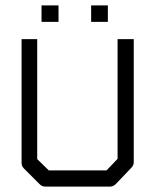

<svg xmlns="http://www.w3.org/2000/svg" viewBox="-20 -742 580 712"><path d="M60 -597H118V-152L161 -110H375L416 -153V-597H476V-141Q476 -129 468 -121L410 -60Q400 -50 388 -50H148Q136 -50 127 -59L68 -118Q60 -126 60 -139ZM134 -722H197V-661H134ZM318 -722H380V-661H318Z"/></svg>

Font: 3270 Nerd Font
Style: Regular
Weight: 400
Monospace: yes
Version: Version 3.0.1;Nerd Fonts 3.3.0